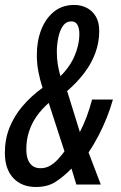

<svg xmlns="http://www.w3.org/2000/svg" viewBox="-25 -744 487 774"><path d="M120.1 9.8Q62 9.8 28.3 -26.6Q-5.4 -63 -5.4 -127.4Q-5.4 -182.6 13.2 -229.2Q31.7 -275.9 65.9 -316.2Q100.1 -356.4 146.5 -390.1Q136.2 -421.4 129.9 -454.3Q123.5 -487.3 123.5 -522.5Q123.5 -578.1 141.1 -623.8Q158.7 -669.4 192.4 -696.8Q226.1 -724.1 274.4 -724.1Q301.8 -724.1 324.7 -712.4Q347.7 -700.7 361.3 -677.5Q375 -654.3 375 -619.1Q375 -572.3 358.9 -529.3Q342.8 -486.3 313.7 -448.5Q284.7 -410.6 245.6 -377L296.9 -211.9Q311 -238.3 323.7 -271.7Q336.4 -305.2 346.2 -342.8H430.2Q420.4 -307.6 405.5 -270Q390.6 -232.4 371.8 -196.5Q353 -160.6 332 -129.4L381.3 0H282.7L263.2 -64.5Q233.4 -33.7 200.7 -12Q168 9.8 120.1 9.8ZM137.7 -65.9Q159.2 -65.9 176.3 -75.7Q193.4 -85.4 207.8 -101.1Q222.2 -116.7 234.9 -133.8L171.4 -329.1Q142.6 -303.7 122.3 -274.7Q102.1 -245.6 91.6 -212.6Q81.1 -179.7 81.1 -142.1Q81.1 -117.7 87.6 -100.6Q94.2 -83.5 106.9 -74.7Q119.6 -65.9 137.7 -65.9ZM218.8 -437Q235.4 -453.1 249.5 -472.7Q263.7 -492.2 273.7 -514.2Q283.7 -536.1 289.3 -559.8Q294.9 -583.5 294.9 -607.4Q294.9 -629.4 287.4 -643.6Q279.8 -657.7 262.7 -657.7Q241.2 -657.7 228.5 -639.2Q215.8 -620.6 210 -592.5Q204.1 -564.5 204.1 -535.6Q204.1 -507.3 208 -483.4Q211.9 -459.5 218.8 -437Z"/></svg>

Font: Open Sans Condensed Medium
Style: Italic
Weight: 500
Width: 3
Italic angle: -12°
Designer: Monotype Design Team
Foundry: Monotype Imaging Inc.
Version: Version 3.000